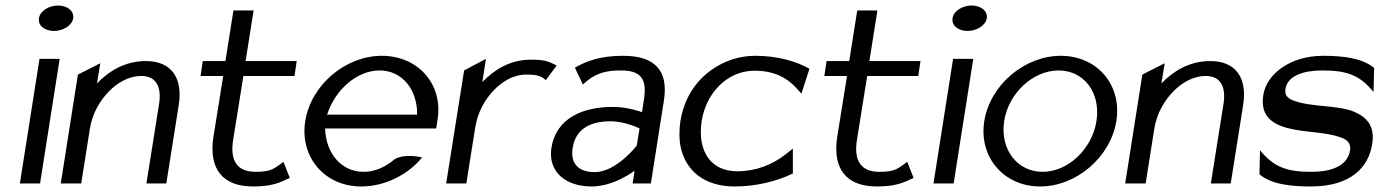

<svg xmlns="http://www.w3.org/2000/svg" viewBox="-20 -664 4997 695"><path d="M121 -598C117 -572 141 -552 175 -552C209 -552 241 -572 245 -598C249 -624 224 -644 190 -644C156 -644 125 -624 121 -598ZM52 0H125L196 -451H123Z M200 0H274L305 -196C314 -255 343 -301 375 -334C404 -363 444 -389 492 -389C547 -389 565 -347 556 -289L510 0H582L627 -284C642 -379 603 -443 508 -443C430 -443 373 -405 331 -362L343 -435L262 -394Z M706 -389H788L752 -165C736 -52 786 11 896 11C965 11 993 -3 1029 -20L1006 -78C973 -55 965 -42 905 -42C837 -42 812 -84 824 -158L861 -389H1046L1054 -443H869L898 -626H825L796 -443H714Z M1085 -226C1064 -95 1156 11 1287 11C1373 11 1456 -31 1508 -94C1508 -94 1448 -110 1409 -88C1375 -59 1337 -42 1296 -42C1216 -42 1159 -109 1157 -199H1559L1564 -232C1584 -360 1493 -462 1362 -462C1231 -462 1106 -357 1085 -226ZM1164 -249C1194 -341 1273 -409 1354 -409C1435 -409 1491 -341 1490 -249Z M1595 0H1668L1700 -201C1709 -260 1737 -306 1769 -339C1798 -368 1837 -394 1885 -394C1930 -394 1940 -387 1956 -374L1995 -427C1969 -439 1960 -448 1902 -448C1824 -448 1768 -410 1726 -367L1739 -451L1660 -409Z M1976 -129C1963 -44 2025 11 2122 11C2203 11 2277 -46 2277 -46L2270 0H2336L2383 -299C2401 -410 2349 -462 2236 -462C2156 -462 2106 -445 2061 -419L2090 -358C2132 -398 2169 -409 2228 -409C2297 -409 2323 -381 2311 -305L2304 -258C2304 -258 2255 -277 2198 -277C2089 -277 1993 -236 1976 -129ZM2053 -129C2065 -204 2126 -225 2190 -225C2244 -225 2295 -199 2295 -199L2285 -137C2285 -137 2211 -41 2133 -41C2078 -41 2043 -68 2053 -129Z M2443 -226C2438 -192 2438 -160 2444 -131C2462 -48 2527 11 2640 11C2721 11 2797 -10 2850 -36V-126L2822 -104C2775 -68 2717 -44 2649 -44C2626 -44 2605 -48 2586 -57C2535 -81 2507 -141 2520 -226C2524 -252 2532 -276 2543 -298C2575 -360 2634 -408 2712 -408C2780 -408 2827 -384 2861 -347L2881 -325L2910 -415C2865 -441 2796 -462 2715 -462C2680 -462 2648 -456 2617 -444C2532 -411 2461 -338 2443 -226Z M2964 -389H3046L3010 -165C2994 -52 3044 11 3154 11C3223 11 3251 -3 3287 -20L3264 -78C3231 -55 3223 -42 3163 -42C3095 -42 3070 -84 3082 -158L3119 -389H3304L3312 -443H3127L3156 -626H3083L3054 -443H2972Z M3428 -598C3424 -572 3448 -552 3482 -552C3516 -552 3548 -572 3552 -598C3556 -624 3531 -644 3497 -644C3463 -644 3432 -624 3428 -598ZM3359 0H3432L3503 -451H3430Z M3543 -226C3522 -95 3614 11 3745 11C3876 11 4000 -95 4021 -226C4042 -357 3951 -462 3820 -462C3689 -462 3564 -357 3543 -226ZM3615 -226C3631 -328 3720 -409 3812 -409C3904 -409 3965 -328 3949 -226C3933 -124 3846 -42 3754 -42C3662 -42 3599 -124 3615 -226Z M4053 0H4127L4158 -196C4167 -255 4196 -301 4228 -334C4257 -363 4297 -389 4345 -389C4400 -389 4418 -347 4409 -289L4363 0H4435L4480 -284C4495 -379 4456 -443 4361 -443C4283 -443 4226 -405 4184 -362L4196 -435L4115 -394Z M4553 -321C4539 -235 4597 -208 4665 -195C4717 -185 4787 -184 4832 -167C4853 -160 4871 -148 4867 -120C4858 -63 4799 -42 4727 -42C4638 -42 4591 -59 4541 -120L4539 -33C4582 3 4651 11 4724 11C4873 11 4934 -61 4947 -142C4958 -209 4926 -240 4883 -259C4825 -284 4726 -276 4665 -299C4645 -306 4629 -316 4633 -342C4641 -392 4702 -409 4767 -409C4856 -409 4902 -392 4952 -331L4954 -418C4911 -454 4842 -462 4769 -462C4650 -462 4565 -396 4553 -321Z"/></svg>

Font: Charger Sport
Style: DfObl
Weight: 400
Designer: Jasper
Foundry: Cannot Into Space Fonts
Version: Version 1.1